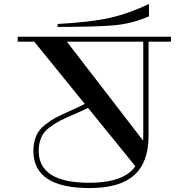

<svg xmlns="http://www.w3.org/2000/svg" viewBox="-20 -937 970 977"><path d="M736 -739V-246Q736 -111 662.5 -45.5Q589 20 436 20Q150 20 150 -169Q150 -213 164.5 -246Q179 -279 209 -302Q239 -325 266.5 -339.5Q294 -354 340.5 -374.5Q387 -395 413 -409L430 -389Q405 -376 358 -356Q311 -336 286 -323Q261 -310 232 -288.5Q203 -267 190 -237.5Q177 -208 177 -169Q177 -7 434 -7Q578 -7 643.5 -63Q709 -119 709 -246V-739ZM850 -750V-725H536V-750ZM134 -750H301L717 -210L677 -81ZM626 -725H70V-750H626ZM738 -917Q639 -869 540.5 -846.5Q442 -824 273 -815V-800Q472 -800 563 -808.5Q654 -817 738 -854Z"/></svg>

Font: Solide Mirage
Style: Mono
Weight: 400
Width: 6
Designer: Jérémy Landes
Foundry: Velvetyne Type Foundry
Version: Version 1.1